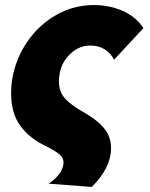

<svg xmlns="http://www.w3.org/2000/svg" viewBox="-20 -572 593 759"><path d="M419 14Q419 -32 391 -65.5Q363 -99 308 -130Q263 -155 238 -181.5Q213 -208 213 -252Q213 -266 216 -282Q224 -327 258.5 -359.5Q293 -392 337 -392Q369 -392 393 -377.5Q417 -363 431 -336L547 -461Q517 -506 465 -529Q413 -552 351 -552Q271 -552 202.5 -513Q134 -474 88.5 -408Q43 -342 29 -263Q24 -236 24 -202Q24 -124 60.5 -74.5Q97 -25 160 5Q197 23 216 39Q235 55 230 81Q222 121 172 154L343 167Q419 91 419 14Z"/></svg>

Font: Geom Black
Style: Bold Italic
Weight: 900
Italic angle: -10°
Version: Version 1.102